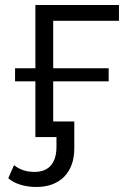

<svg xmlns="http://www.w3.org/2000/svg" viewBox="-20 -546 518 765"><path d="M125 199C221 199 276 139 276 46V-62H192V-222H413V-274H192V-463H454V-526H121V-274H40V-222H121V0H205V38C205 105 174 139 117 139C85 139 58 130 36 112L13 164C38 187 81 199 125 199Z"/></svg>

Font: Malon Grotesk
Style: Regular
Weight: 400
Designer: Julieta Ulanovsky
Foundry: Julieta Ulanovsky
Version: Version 7.200